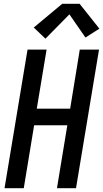

<svg xmlns="http://www.w3.org/2000/svg" viewBox="-20 -998 547 1018"><path d="M4 0 126 -735H227L175 -422H352L403 -735H505L383 0H282L337 -334H161L106 0ZM221 -793 159 -852 310 -978H402L507 -846L433 -799L348 -922Z"/></svg>

Font: Iosevka SS04 Semibold Oblique
Style: Regular
Weight: 600
Italic angle: -9°
Monospace: yes
Designer: Belleve Invis
Foundry: Belleve Invis
Version: Version 19.0.0; ttfautohint (v1.8.4)